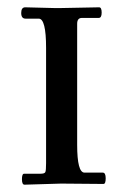

<svg xmlns="http://www.w3.org/2000/svg" viewBox="-20 -503 347 525"><path d="M49 -483 128 -481Q139 -481 147 -481L251 -483Q258 -483 258 -468.5Q258 -454 250 -454H204Q191 -454 191 -438V-107Q191 -31 211 -31H261Q269 -31 269 -15.5Q269 0 263 0L147 -1L47 2Q40 2 40 -13Q40 -28 46 -28H91Q102 -28 104 -32.5Q106 -37 106 -57V-372Q106 -452 86 -452H50Q38 -452 38 -467.5Q38 -483 49 -483Z"/></svg>

Font: Sedan SC
Style: Regular
Weight: 400
Designer: Sebastian Salazar
Foundry: Sebastian Salazar
Version: Version 1.001